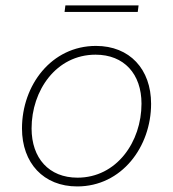

<svg xmlns="http://www.w3.org/2000/svg" viewBox="-20 -664 622 690"><path d="M257.5 6C417.5 6 523 -136.5 523 -291C523 -415.5 446 -499 325 -499C164.5 -499 59 -357.5 59 -202.5C59 -78 136.5 6 257.5 6ZM93.5 -202.5C93.5 -338.5 181.5 -467.5 323.5 -467.5C426 -467.5 488.5 -398 488.5 -291.5C488.5 -154 399 -25.5 258.5 -25.5C156 -25.5 93.5 -95.5 93.5 -202.5ZM212 -621H475L478 -644.5H215Z"/></svg>

Font: HK Grotesk ExtraLight
Style: Italic
Weight: 200
Italic angle: -16°
Designer: Alfredo Marco Pradil
Foundry: Hanken Design Co.
Version: Version 3.001;FEAKit 1.0